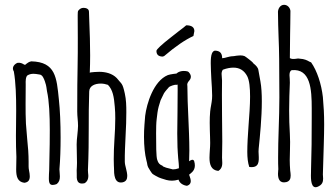

<svg xmlns="http://www.w3.org/2000/svg" viewBox="-20 -759 1412 806"><path d="M219.2 12.7C229 4.4 231.4 -6.3 231.4 -18.6C231.4 -23.9 231 -29.3 230.5 -33.7C230 -39.1 229.5 -44.9 229.5 -48.3C232.9 -87.9 234.4 -134.8 234.4 -182.6C234.4 -239.7 231.9 -298.8 227.1 -341.8C217.8 -433.1 213.9 -499 111.3 -501.5C102.1 -500 95.2 -494.6 89.4 -490.2H89.8C87.4 -488.3 85 -486.8 85.4 -486.8C84 -486.8 81.1 -487.8 78.6 -489.3H79.1C72.8 -492.7 65.4 -497.1 52.7 -495.1C36.1 -487.3 29.3 -473.1 38.1 -459C46.4 -411.6 47.9 -353.5 47.9 -294.4C47.9 -274.9 47.4 -255.9 47.4 -236.3C47.4 -220.7 46.9 -204.6 46.9 -189C46.9 -158.7 47.4 -126.5 48.8 -100.1C48.8 -94.2 48.8 -75.2 48.3 -69.8C47.9 -62 47.9 -55.2 47.9 -47.9C47.9 -19.5 52.7 4.4 82 8.3C100.1 6.3 105 -4.4 105 -19C105 -26.9 103.5 -35.2 102.1 -42C101.1 -47.4 99.6 -57.6 100.1 -60.5V-79.6C100.1 -110.8 97.7 -143.6 94.2 -175.3C92.3 -196.3 90.3 -218.8 88.9 -239.7C87.4 -267.6 87.4 -296.4 87.4 -323.7C87.4 -351.6 87.4 -377.9 87.9 -400.9V-405.8C87.4 -417.5 87.4 -437 95.7 -442.9C104.5 -447.8 112.3 -449.2 120.6 -449.2C126.5 -449.2 134.8 -448.2 145 -446.3C158.7 -445.8 164.6 -427.7 168 -418.5V-418.9L169.4 -414.1C172.4 -405.8 173.8 -399.4 174.8 -393.1C175.3 -388.7 175.8 -384.3 177.2 -376.5C186.5 -335.4 189 -273.4 189 -213.4C189 -173.3 188.5 -133.3 187.5 -97.7L186.5 -45.4C186.5 -39.6 186 -32.7 185.5 -27.3C185.1 -21 185.1 -15.1 185.1 -10.7C185.1 13.7 190.4 22.5 215.8 14.6Z M306.6 -707.5C306.6 -703.6 306.2 -699.7 306.2 -695.8V-684.1C306.6 -653.8 306.6 -626.5 306.6 -599.1C306.6 -557.6 306.6 -518.1 305.7 -476.6C304.7 -430.7 304.2 -383.3 304.2 -291.5C304.2 -269 307.6 -251.5 307.6 -230.5C307.1 -217.8 306.2 -205.6 304.7 -192.4C303.2 -179.2 301.8 -166 301.8 -152.8L303.2 -75.2C303.2 -71.8 303.2 -63.5 302.7 -59.1C302.2 -49.8 301.3 -39.1 302.2 -28.8V-25.9C301.8 -11.2 300.3 19 335.9 9.8C353 -1.5 351.6 -20 349.6 -34.7C349.1 -37.1 349.1 -42.5 349.1 -44.4C352.1 -111.8 352.5 -168.5 352.5 -223.6C352.5 -272 352.5 -319.3 354.5 -375C355 -398.9 378.9 -408.2 403.3 -408.2C413.6 -408.2 424.3 -405.8 433.1 -402.8C453.6 -381.8 458.5 -352.5 461.9 -310.5C463.4 -295.4 463.9 -278.8 463.9 -262.2C463.9 -233.4 462.4 -203.6 460.4 -173.8C458.5 -145 457.5 -116.7 457.5 -90.8C457.5 -82.5 457.5 -72.3 458 -64.9C458 -62 458.5 -58.6 458.5 -54.7C458.5 -27.8 459.5 13.7 495.1 6.3C509.3 2.9 514.2 -6.8 514.2 -20.5C514.2 -29.8 511.7 -41 508.8 -52.7C506.3 -62 503.9 -72.3 503.9 -80.6C503.4 -112.3 505.4 -153.3 507.3 -191.4C509.3 -224.6 510.3 -258.8 510.3 -287.6C510.3 -314.5 509.8 -340.3 503.9 -366.7C493.7 -413.1 490.7 -404.8 470.2 -431.2C450.7 -451.2 422.4 -457.5 396.5 -457.5C382.8 -457.5 370.6 -456.1 360.8 -455.1C355.5 -454.6 360.8 -453.6 356.9 -453.6C357.9 -481.4 358.4 -500 358.4 -526.9C358.4 -572.8 356.9 -622.1 355 -665.5L353.5 -709.5C353.5 -723.1 339.4 -726.1 330.1 -726.1C321.3 -726.1 313.5 -721.2 307.6 -712.9Z M766.6 -459.5C742.2 -464.8 726.6 -456.1 720.7 -450.2C720.7 -450.2 713.9 -449.2 708 -448.7C699.2 -447.3 689.5 -445.8 684.6 -443.8C624 -418.9 595.7 -323.2 589.4 -272.9L586.4 -235.4C585 -218.8 584.5 -200.7 584.5 -184.6C584.5 -145.5 588.4 -110.4 594.2 -87.4L597.2 -75.2C598.6 -69.3 597.7 -66.4 602.1 -56.6C603 -54.2 616.7 -32.2 619.6 -29.8C623.5 -25.9 643.1 -15.6 646.5 -14.2L656.7 -10.3C671.4 -5.4 684.6 -0.5 702.1 -0.5C710.4 -0.5 719.7 -2 729.5 -4.9C733.9 10.7 750.5 19.5 765.1 21C787.6 13.7 780.8 -5.9 775.9 -20V-19.5C774.9 -21.5 774.4 -24.4 773.9 -25.9L777.8 -28.8C789.6 -38.1 804.7 -51.3 794.9 -83.5C790 -91.8 782.2 -87.9 773.9 -82C774.4 -96.2 774.9 -111.8 774.9 -126.5C774.9 -174.3 772.5 -222.2 770.5 -269.5C768.6 -312.5 766.6 -355 766.6 -397C764.2 -407.7 768.6 -413.6 772.9 -418.9C777.8 -424.3 781.2 -429.7 781.2 -437C781.2 -443.4 778.3 -449.7 771.5 -457ZM725.1 -141.6C725.6 -126 727.1 -109.4 728 -95.7C729.5 -80.1 731.4 -64.9 731 -52.7C721.2 -49.3 713.4 -47.9 705.6 -47.9L677.2 -55.2C671.9 -57.6 664.6 -60.5 664.1 -60.5C664.1 -60.5 663.1 -63 661.6 -63.5C651.4 -67.4 644 -73.7 640.1 -87.9C635.3 -100.6 635.3 -154.8 635.3 -199.2C635.3 -221.2 635.7 -242.7 637.7 -258.8C639.6 -277.3 642.1 -296.9 646 -311L653.8 -336.9L654.3 -338.4L668.5 -367.7C673.3 -375.5 686 -389.6 689.9 -394C695.8 -397.9 714.4 -404.8 720.2 -402.8L725.1 -403.8H725.6C726.1 -386.2 725.6 -376.5 725.6 -358.9C725.6 -334.5 725.6 -310.1 725.1 -285.6C724.6 -256.8 724.1 -227.5 724.1 -198.2C724.1 -179.7 724.6 -160.6 725.1 -142.1ZM669.4 -523.9C716.8 -564.5 757.8 -592.3 792 -607.9C794.4 -620.6 795.9 -626.5 795.9 -628.4C795.9 -644.5 784.7 -652.8 761.7 -652.8C757.8 -648.9 747.1 -640.6 729 -627L697.3 -602.1C659.7 -572.8 636.7 -551.8 636.7 -545.4C636.7 -529.8 645 -521.5 663.6 -521.5Z M889.2 -545.9C869.6 -550.3 864.7 -528.3 864.7 -493.7C864.7 -475.1 866.2 -449.7 867.2 -427.2C868.7 -402.8 870.6 -378.4 870.6 -357.4C870.6 -352.5 870.1 -348.1 870.1 -344.2C869.6 -335.9 867.7 -326.2 866.2 -316.9C864.7 -309.1 863.3 -300.8 862.3 -291C860.8 -276.4 860.4 -259.3 860.4 -243.7C860.4 -223.1 861.3 -203.1 861.8 -183.6C861.8 -174.8 862.3 -167 862.3 -158.7C862.3 -149.4 861.8 -138.7 860.8 -127.4C860.4 -117.7 859.4 -106.9 859.4 -97.2C859.4 -68.8 866.2 -44.4 896.5 -41.5C915 -52.7 913.6 -71.8 912.6 -86.9C912.1 -89.8 912.1 -95.2 912.1 -97.2C912.6 -119.1 913.1 -141.6 913.1 -164.6C913.1 -199.7 912.6 -236.3 912.1 -272C911.6 -302.2 911.6 -332.5 911.6 -360.8C911.6 -381.8 911.6 -401.9 912.1 -420.9C912.1 -425.8 911.6 -430.2 911.1 -435.1C910.6 -439.9 910.2 -444.8 910.2 -449.2C910.2 -455.1 912.1 -461.9 915.5 -466.3C932.6 -472.7 947.3 -475.1 960 -475.1C986.8 -475.1 1005.4 -462.4 1017.6 -439.5C1026.9 -421.9 1029.8 -390.1 1029.8 -353.5C1029.8 -316.9 1026.4 -272.9 1023.4 -232.4C1020.5 -192.4 1018.1 -152.8 1018.1 -121.6C1018.1 -97.2 1020.5 -75.7 1026.4 -58.1C1068.4 -52.7 1067.4 -80.6 1065.9 -109.9C1065.4 -118.7 1064.9 -127 1065.9 -134.8C1071.3 -187 1079.1 -265.1 1079.1 -333.5C1079.1 -364.3 1077.6 -393.6 1073.2 -417.5C1072.8 -418 1065.9 -458 1064.5 -465.8C1063 -475.6 1053.2 -485.8 1044.4 -492.2C1043.5 -493.2 1042.5 -495.1 1041 -496.6C1038.6 -500 1011.7 -521 1006.8 -523.4C1002.4 -525.4 995.1 -526.4 989.7 -526.4C982.4 -526.4 977.1 -525.4 971.2 -524.9C965.8 -523.9 960 -522.9 956.1 -522.9C948.7 -522.9 940.4 -520.5 932.6 -518.6C926.3 -516.6 920.4 -515.1 912.6 -514.6C912.6 -532.7 905.8 -543.5 888.7 -545.9Z M1172.4 -738.8C1155.8 -738.8 1145 -720.7 1147 -703.1C1147 -670.9 1148.4 -639.2 1149.4 -605C1150.4 -574.2 1151.9 -543 1151.9 -511.7C1152.3 -458.5 1152.8 -403.8 1152.8 -350.6C1152.8 -309.6 1151.4 -260.3 1149.9 -217.3C1148.4 -175.3 1147.5 -133.8 1147.5 -98.1C1147.5 -81.5 1147.5 -62.5 1148.4 -47.9C1148.4 -47.4 1148.4 -46.4 1147.9 -44.9C1147.5 -41.5 1147 -36.1 1147 -29.3C1147 -9.8 1152.8 12.2 1182.1 5.4C1195.8 1.5 1200.2 -7.8 1200.2 -22.5C1200.2 -29.8 1199.2 -35.6 1198.2 -43L1196.8 -65.9C1196.3 -73.2 1196.3 -80.1 1196.3 -86.9C1196.3 -102.5 1196.8 -115.7 1197.3 -129.9C1197.3 -140.6 1197.8 -152.3 1197.8 -163.1C1197.8 -173.8 1197.3 -185.5 1196.8 -196.8C1194.8 -229 1193.8 -261.7 1193.8 -294.9C1193.8 -336.4 1195.3 -377 1196.8 -411.6C1196.8 -416.5 1196.8 -422.9 1196.3 -428.2C1195.8 -433.6 1195.3 -438.5 1195.3 -442.9C1195.3 -452.1 1196.8 -461.4 1204.6 -464.4C1283.7 -472.2 1288.6 -383.8 1288.6 -304.2V-264.6C1288.6 -184.1 1288.1 -119.1 1285.6 -42.5V-38.1C1285.6 -33.7 1285.2 -28.3 1285.2 -22C1285.2 7.8 1290 43 1324.2 19C1337.9 8.8 1336.9 -6.3 1335.9 -19C1335.4 -20.5 1335.4 -24.9 1335.4 -26.4C1338.4 -129.4 1340.8 -190.4 1340.8 -236.8C1340.8 -279.8 1338.9 -312 1335.4 -351.6C1329.1 -406.7 1311 -461.9 1286.1 -497.1L1278.3 -500.5C1270 -505.4 1258.3 -511.7 1237.8 -512.7C1231.9 -514.2 1226.6 -512.7 1221.7 -512.2C1211.9 -510.7 1202.1 -511.2 1196.8 -515.1C1196.8 -548.8 1197.3 -578.1 1197.8 -611.8C1198.2 -644.5 1199.2 -679.7 1199.2 -713.4C1197.8 -725.6 1188 -738.8 1172.4 -738.8Z"/></svg>

Font: Amatic Mod Bold ONEptTWO
Style: Bold
Weight: 700
Designer: David Occhino Design
Foundry: David Occhino Design
Version: Version 1.2